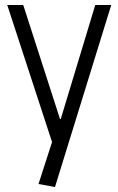

<svg xmlns="http://www.w3.org/2000/svg" viewBox="-20 -560 473 768"><path d="M134 176 197 -19 193 23 9 -540H73L220 -84H223L361 -540H425L200 188Z"/></svg>

Font: Pathway Extreme SemiCondensed ExtraLight
Style: Regular
Weight: 250
Width: 4
Version: Version 1.001;gftools[0.9.26]